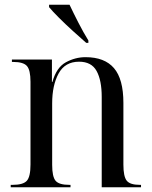

<svg xmlns="http://www.w3.org/2000/svg" viewBox="-20 -786 637 806"><path d="M25 0V-10H33Q77 -10 92.5 -27Q108 -44 108 -95V-443Q108 -492 93 -509Q78 -526 35 -526H30V-536H198V-442H200Q217 -503 256.5 -524.5Q296 -546 339 -546Q419 -546 458.5 -500Q498 -454 498 -354V-95Q498 -45 512 -27.5Q526 -10 567 -10H572V0H407V-379Q407 -449 385.5 -488Q364 -527 312 -527Q253 -527 226 -477.5Q199 -428 199 -352V-94Q199 -44 213.5 -27Q228 -10 271 -10H276V0ZM342 -606Q318 -627 286.5 -655.5Q255 -684 227.5 -711.5Q200 -739 186 -756V-766H272Q288 -732 309 -691Q330 -650 351 -616V-606Z"/></svg>

Font: Noto Serif Display SemiCondensed
Style: Regular
Weight: 400
Width: 4
Designer: Monotype Design Team
Foundry: Monotype Imaging Inc.
Version: Version 2.009